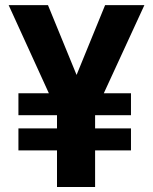

<svg xmlns="http://www.w3.org/2000/svg" viewBox="-20 -748 612 768"><path d="M171.9 -727.5Q209 -635.7 322.3 -360.4Q295.9 -340.8 217.8 -282.2Q167 -393.6 14.6 -727.5Q53.7 -727.5 171.9 -727.5ZM252 -364.3Q289.1 -455.1 400.4 -727.5Q439.5 -727.5 557.6 -727.5Q506.8 -616.2 352.5 -282.2Q328.1 -302.7 252 -364.3ZM360.4 -382.8Q360.4 -287.1 360.4 0Q322.3 0 208 0Q208 -95.7 208 -382.8Q246.1 -382.8 360.4 -382.8ZM503.9 -375Q503.9 -353.5 503.9 -287.1Q390.6 -287.1 53.7 -287.1Q53.7 -309.6 53.7 -375Q166 -375 503.9 -375ZM503.9 -234.4Q503.9 -212.9 503.9 -146.5Q390.6 -146.5 53.7 -146.5Q53.7 -168.9 53.7 -234.4Q166 -234.4 503.9 -234.4Z"/></svg>

Font: DeepSea
Style: Bold
Weight: 700
Designer: Stem
Version: Version 3.019;git-0a5106e0b